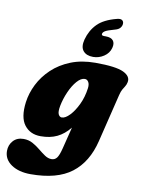

<svg xmlns="http://www.w3.org/2000/svg" viewBox="-154 -852 874 1180"><g transform="rotate(10 283.0 -262.5)"><path d="M499.5 -19Q466.5 116.5 376.2 185.5Q286 254.5 121 254.5Q47 254.5 0.2 222.8Q-46.5 191 -46.5 138.5Q-46.5 101.5 -22.8 75Q1 48.5 42 48.5Q73.5 48.5 99 62.5Q124.5 76.5 146.5 94.8Q168.5 113 189.2 127Q210 141 231.5 141Q252 141 264.5 124.8Q277 108.5 288 64.5L322 -71.5Q286.5 -27.5 243.2 -6.8Q200 14 141 14Q75.5 14 39.5 -33Q3.5 -80 16 -176.5Q23.5 -233.5 51.2 -289Q79 -344.5 126.8 -389.8Q174.5 -435 241.8 -462Q309 -489 395 -489Q523.5 -489 571.2 -466Q619 -443 610.5 -405Q607 -389 600.2 -378.8Q593.5 -368.5 586 -355.5Q578.5 -342.5 572.5 -318ZM227.5 -190.5Q220.5 -152.5 228.2 -137.2Q236 -122 249 -122Q271 -122 297.8 -149.8Q324.5 -177.5 346.8 -223.8Q369 -270 376.5 -326Q380 -351 371.5 -365.5Q363 -380 348.5 -380Q324.5 -380 299.8 -351.8Q275 -323.5 255.8 -280Q236.5 -236.5 227.5 -190.5ZM428.5 -660Q463 -660 476 -643Q489 -626 481 -596.5Q472 -563 441 -542.5Q410 -522 374 -522Q331.5 -522 311.5 -546.8Q291.5 -571.5 304 -618.5Q319.5 -676.5 358.8 -716.8Q398 -757 478 -777.5Q500 -783.5 510.5 -776Q521 -768.5 520 -753.5Q519 -739.5 509.2 -728Q499.5 -716.5 478.5 -711Q433.5 -698.5 420 -690.5Q406.5 -682.5 404 -673Q400.5 -660 418.5 -660Z"/></g></svg>

Font: Fraunces 9pt SuperSoft Black
Style: Italic
Weight: 900
Italic angle: -16°
Version: Version 1.000;[0bf87f6ff]